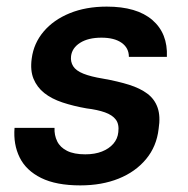

<svg xmlns="http://www.w3.org/2000/svg" viewBox="-20 -549 570 581"><path d="M223 12Q150 12 104.5 -10.5Q59 -33 39.5 -72.5Q20 -112 24 -162H145Q144 -140 153 -121.5Q162 -103 183 -92.5Q204 -82 238 -82Q267 -82 288.5 -90.5Q310 -99 323 -114Q336 -129 338 -149Q341 -173 330.5 -187Q320 -201 297.5 -209Q275 -217 242 -221Q202 -228 169 -239Q136 -250 114 -267.5Q92 -285 81.5 -310.5Q71 -336 76 -372Q82 -418 112 -453.5Q142 -489 191 -509Q240 -529 303 -529Q394 -529 441 -488.5Q488 -448 485 -377H370Q370 -404 348 -419.5Q326 -435 287 -435Q247 -435 222.5 -419.5Q198 -404 195 -379Q193 -362 201.5 -348.5Q210 -335 232.5 -326Q255 -317 292 -311Q337 -303 370.5 -292.5Q404 -282 426 -265.5Q448 -249 457 -223Q466 -197 460 -159Q454 -106 422 -67.5Q390 -29 339 -8.5Q288 12 223 12Z"/></svg>

Font: DM Sans 11pt SemiBold
Style: Italic
Weight: 600
Italic angle: -10°
Version: Version 4.004;gftools[0.9.30]